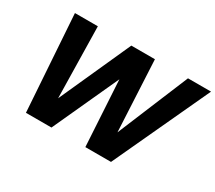

<svg xmlns="http://www.w3.org/2000/svg" viewBox="-129 -956 1359 1212"><g transform="rotate(30 551.0 -350.0)"><path d="M343 0H157L110 -700H277L287 -181L521 -700H693L719 -182L934 -700H1102L777 0H590L562 -478Z"/></g></svg>

Font: Albert Sans ExtraBold
Style: Italic
Weight: 800
Italic angle: -11.25°
Designer: Andreas Rasmussen
Foundry: a.Foundry
Version: Version 1.025